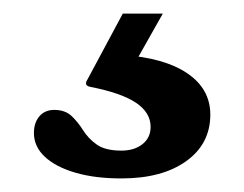

<svg xmlns="http://www.w3.org/2000/svg" viewBox="-20 -46 360 283"><path d="M159 217Q120 217 91 208.5Q62 200 46 185Q30 170 30 150Q30 135 38 125.5Q46 116 60 116Q76 116 85.5 125Q95 134 102.5 146Q110 158 122.5 167Q135 176 159 176Q178 176 190 166.5Q202 157 202 141Q202 120 180.5 105.5Q159 91 113 82Q103 80 109 71L161 -26H220L163 75L160 35Q222 39 256 62Q290 85 290 123Q290 166 254.5 191.5Q219 217 159 217Z"/></svg>

Font: Hahmlet SemiBold
Style: Regular
Weight: 600
Version: Version 1.002